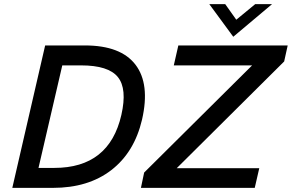

<svg xmlns="http://www.w3.org/2000/svg" viewBox="-20 -910 1414 930"><path d="M1297.9 -890.1 1109.9 -731.9 993.7 -890.1H1070.8L1124.5 -814.5L1216.3 -890.1ZM391.1 -689.9Q564.9 -689.9 636.2 -596.7Q707.5 -503.4 668 -330.6Q630.9 -172.4 519.3 -86.2Q407.7 0 236.3 0H39.6L198.7 -689.9ZM1373.5 -689.9 1356.4 -612.3 835.9 -95.2H1235.8L1213.9 0H662.6L678.2 -74.2L1201.2 -593.3H821.8L843.8 -689.9ZM567.9 -353.5Q596.7 -480 551 -536.6Q505.4 -593.3 372.6 -593.3H281.7L166.5 -96.7H243.2Q509.3 -96.7 567.9 -353.5Z"/></svg>

Font: HK Grotesk SmBold Legacy Italic
Style: Regular
Weight: 600
Italic angle: -13°
Designer: Alfredo Marco Pradil
Foundry: Hanken Design Co.
Version: Version 2.022;PS 002.022;hotconv 1.0.88;makeotf.lib2.5.64775